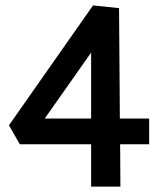

<svg xmlns="http://www.w3.org/2000/svg" viewBox="-20 -688 589 708"><path d="M530 -156H423L424 0H316V-156H53L13 -226L323 -668L419 -658L422 -251H530ZM316 -251V-494L145 -251Z"/></svg>

Font: Ysabeau Infant
Style: Bold
Weight: 700
Designer: Christian Thalmann (Catharsis Fonts)
Version: Version 0.003